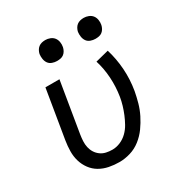

<svg xmlns="http://www.w3.org/2000/svg" viewBox="-172 -861 945 996"><g transform="rotate(-30 300.0 -362.5)"><path d="M258 8Q226 8 196 2Q166 -4 141 -18.5Q116 -33 98.5 -56.5Q81 -80 72.5 -108.5Q64 -137 64.5 -168Q65 -199 70 -230L118 -520H202L152 -218Q149 -199 148 -180Q147 -161 151 -143Q155 -125 164.5 -110Q174 -95 188.5 -84.5Q203 -74 221 -70Q239 -66 258 -66Q282 -66 305.5 -76Q329 -86 347.5 -104Q366 -122 378.5 -144.5Q391 -167 400.5 -190Q410 -213 417 -236.5Q424 -260 428 -284Q437 -340 433.5 -396Q430 -452 414 -503L493 -523Q511 -464 515.5 -400.5Q520 -337 509 -272Q503 -240 494 -207.5Q485 -175 469.5 -144Q454 -113 433.5 -84.5Q413 -56 385 -34Q357 -12 323.5 -2Q290 8 258 8ZM469 -608Q455 -608 441 -613Q427 -618 419 -629Q411 -640 408.5 -655Q406 -670 408 -685Q410 -695 415.5 -705Q421 -715 429.5 -721.5Q438 -728 448.5 -730.5Q459 -733 470 -733Q484 -733 498 -727.5Q512 -722 520.5 -711Q529 -700 531.5 -685Q534 -670 531 -655Q529 -645 523.5 -635Q518 -625 509.5 -618.5Q501 -612 490.5 -610Q480 -608 469 -608ZM239 -608Q225 -608 211 -613Q197 -618 189 -629Q181 -640 178.5 -655Q176 -670 178 -685Q180 -695 185.5 -705Q191 -715 199.5 -721.5Q208 -728 218.5 -730.5Q229 -733 240 -733Q254 -733 268 -727.5Q282 -722 290.5 -711Q299 -700 301.5 -685Q304 -670 301 -655Q299 -645 293.5 -635Q288 -625 279.5 -618.5Q271 -612 260.5 -610Q250 -608 239 -608Z"/></g></svg>

Font: Iosevka Extended
Style: Italic
Weight: 400
Width: 7
Italic angle: -9°
Monospace: yes
Designer: Belleve Invis
Foundry: Belleve Invis
Version: Version 32.5.0; ttfautohint (v1.8.4)